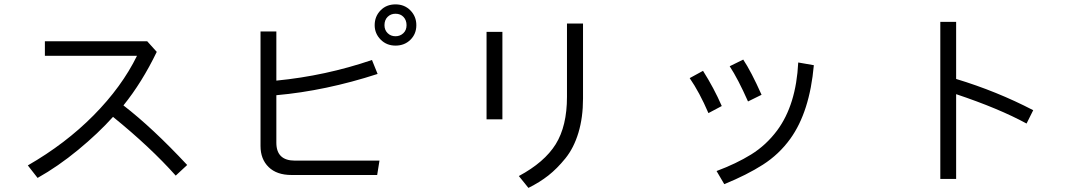

<svg xmlns="http://www.w3.org/2000/svg" viewBox="-20 -832 5040 900"><path d="M110.4 -56.6Q287.1 -158.2 418.9 -291.5Q550.8 -424.8 622.1 -570.3H190.4V-638.7H669.9L714.8 -588.9Q645.5 -445.3 558.6 -337.9Q695.3 -232.4 857.4 -58.6L803.7 -8.8Q685.5 -141.6 509.8 -284.2Q440.4 -207 346.2 -129.4Q252 -51.8 156.2 2Z M1201.2 -147.5V-684.6H1275.4V-454.1Q1505.9 -476.6 1723.6 -550.8L1750 -485.4Q1505.9 -406.2 1275.4 -385.7V-163.1Q1275.4 -79.1 1362.3 -79.1H1758.8L1748 -11.7H1346.7Q1277.3 -11.7 1239.3 -48.8Q1201.2 -85.9 1201.2 -147.5ZM1782.2 -713.9Q1782.2 -691.4 1796.9 -676.8Q1811.5 -662.1 1834 -662.1Q1855.5 -662.1 1870.6 -676.3Q1885.7 -690.4 1885.7 -713.9Q1885.7 -737.3 1871.6 -752.4Q1857.4 -767.6 1834 -767.6Q1811.5 -767.6 1796.9 -752.9Q1782.2 -738.3 1782.2 -713.9ZM1736.3 -713.9Q1736.3 -754.9 1763.7 -783.2Q1791 -811.5 1834 -811.5Q1876 -811.5 1903.8 -783.2Q1931.6 -754.9 1931.6 -713.9Q1931.6 -672.9 1903.8 -645.5Q1876 -618.2 1834 -618.2Q1792 -618.2 1764.2 -646.5Q1736.3 -674.8 1736.3 -713.9Z M2260.7 -272.5V-682.6H2335V-272.5ZM2412.1 -6.8Q2532.2 -71.3 2585 -156.2Q2637.7 -241.2 2637.7 -377.9V-721.7H2712.9V-370.1Q2712.9 -281.2 2691.4 -210Q2669.9 -138.7 2630.4 -89.8Q2590.8 -41 2550.3 -9.3Q2509.8 22.5 2457 48.8Z M3338.9 -30.3Q3430.7 -64.5 3501 -107.9Q3571.3 -151.4 3623 -220.7Q3711.9 -340.8 3721.7 -539.1L3794.9 -526.4Q3775.4 -307.6 3684.6 -181.6Q3631.8 -108.4 3556.2 -60.1Q3480.5 -11.7 3375 31.2ZM3212.9 -465.8 3275.4 -500Q3326.2 -419.9 3363.3 -335L3300.8 -301.8Q3258.8 -399.4 3212.9 -465.8ZM3400.4 -521.5 3463.9 -552.7Q3501 -497.1 3549.8 -387.7L3486.3 -356.4Q3439.5 -461.9 3400.4 -521.5Z M4387.7 6.8V-729.5H4461.9V-461.9Q4652.3 -404.3 4823.2 -315.4L4792 -252.9Q4663.1 -323.2 4461.9 -390.6V6.8Z"/></svg>

Font: Gothic A1
Style: Regular
Weight: 400
Designer: HanYang I&C Co.,Ltd.
Foundry: HanYang I&C Co.,Ltd.
Version: Version 2.50